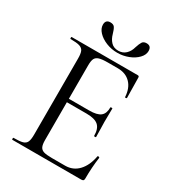

<svg xmlns="http://www.w3.org/2000/svg" viewBox="-190 -902 917 1011"><g transform="rotate(30 268.5 -397.0)"><path d="M43 -12Q81 -12 98.5 -17Q116 -22 122.5 -36.5Q129 -51 129 -81V-544Q129 -574 122.5 -588Q116 -602 98.5 -607.5Q81 -613 43 -613Q41 -613 41 -619Q41 -625 43 -625H445Q454 -625 454 -616L456 -493Q456 -490 450.5 -489.5Q445 -489 445 -492Q442 -545 413 -574.5Q384 -604 336 -604H275Q240 -604 223 -598.5Q206 -593 199.5 -580Q193 -567 193 -539V-85Q193 -58 199.5 -44.5Q206 -31 222 -26Q238 -21 272 -21H352Q400 -21 432 -55Q464 -89 475 -149Q475 -151 479 -151Q482 -151 484.5 -149.5Q487 -148 487 -147Q478 -84 478 -15Q478 -7 474.5 -3.5Q471 0 462 0H43Q41 0 41 -6Q41 -12 43 -12ZM313 -315H163V-336H316Q364 -336 384.5 -352Q405 -368 405 -406Q405 -408 411 -408Q417 -408 417 -406L416 -325Q416 -296 417 -281L418 -233Q418 -231 412 -231Q406 -231 406 -233Q406 -277 384.5 -296Q363 -315 313 -315ZM361 -746Q369 -771 376.5 -782.5Q384 -794 402 -794Q431 -794 431 -763Q431 -740 411 -719Q391 -698 359 -685.5Q327 -673 292 -673Q256 -673 224 -686Q192 -699 172.5 -720Q153 -741 153 -764Q153 -794 182 -794Q201 -794 208.5 -782.5Q216 -771 223 -746Q230 -720 246.5 -702.5Q263 -685 291 -685Q318 -685 336 -702Q354 -719 361 -746Z"/></g></svg>

Font: Cormorant Infant
Style: Regular
Weight: 400
Designer: Christian Thalmann (Catharsis Fonts)
Foundry: Catharsis Fonts
Version: Version 4.000